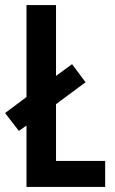

<svg xmlns="http://www.w3.org/2000/svg" viewBox="-31 -734 451 754"><path d="M73 0V-241L43 -220L-11 -290L73 -353V-714H189V-436L252 -482L305 -411L189 -325V-102H382V0Z"/></svg>

Font: Noto Sans Gujarati UI ExtraCondensed SemiBold
Style: Regular
Weight: 600
Width: 2
Designer: Jelle Bosma - Monotype Design Team, Universal Thirst
Foundry: Monotype Imaging Inc.
Version: Version 2.106; ttfautohint (v1.8.4.7-5d5b)